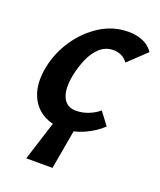

<svg xmlns="http://www.w3.org/2000/svg" viewBox="-117 -509 631 756"><g transform="rotate(20 198.0 -131.0)"><path d="M83 172 146 -26H228L193 172ZM178 13Q124 13 87 -12.5Q50 -38 35.5 -84Q21 -130 33 -191Q46 -256 83.5 -311Q121 -366 175 -400Q229 -434 292 -434Q326 -434 353 -422.5Q380 -411 396 -387L321 -316Q308 -333 292.5 -339.5Q277 -346 261 -346Q228 -346 204 -324Q180 -302 165.5 -268Q151 -234 144 -199Q132 -138 147.5 -104.5Q163 -71 202 -71Q230 -71 255.5 -81.5Q281 -92 298 -107L338 -54Q307 -25 265 -6Q223 13 178 13Z"/></g></svg>

Font: Ysabeau
Style: Bold Italic
Weight: 700
Italic angle: -12°
Designer: Christian Thalmann (Catharsis Fonts)
Version: Version 2.002